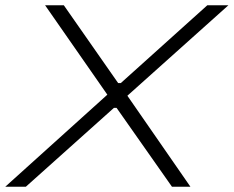

<svg xmlns="http://www.w3.org/2000/svg" viewBox="-41 -708 886 728"><path d="M-21 0 366 -349 130 -688H201L407 -393H417L745 -688H825L442 -345L681 0H611L401 -299H391L57 0Z"/></svg>

Font: Saira Expanded Light
Style: Italic
Weight: 300
Width: 7
Italic angle: -12°
Designer: Hector Gatti with collaboration of the Omnibus-Type team
Foundry: Omnibus-Type
Version: Version 1.101